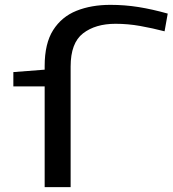

<svg xmlns="http://www.w3.org/2000/svg" viewBox="-20 -771 711 791"><path d="M271 -497V0H164V-415H35V-474L164 -484V-499Q164 -592 199 -647Q234 -702 295 -726.5Q356 -751 435 -751Q494 -751 550.5 -742Q607 -733 671 -715L658 -642Q608 -655 557.5 -664Q507 -673 456 -673Q373 -673 322 -633.5Q271 -594 271 -497Z"/></svg>

Font: Georama ExtraExtended
Style: Regular
Weight: 400
Width: 8
Designer: Jean-Baptiste Levee
Foundry: Production Type
Version: Version 1.000